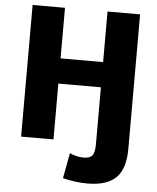

<svg xmlns="http://www.w3.org/2000/svg" viewBox="-62 -784 870 1067"><g transform="rotate(5 373.0 -251.0)"><path d="M256.8 -732.4V-450.2H494.1V-732.4H675.8V17.6Q675.8 128.9 625 179.2Q574.2 229.5 464.8 229.5Q398.4 229.5 328.1 211.9L354.5 70.3Q395.5 87.9 431.6 87.9Q466.8 87.9 480.5 71.3Q494.1 54.7 494.1 7.8V-309.6H256.8V2H76.2V-732.4Z"/></g></svg>

Font: Gen Shin Gothic Heavy
Style: Bold
Weight: 900
Designer: [Source Han Sans]
Ryoko NISHIZUKA  (kana & ideographs); Paul D. Hunt (Latin, Greek & Cyrillic); Wenlong ZHANG  (bopomofo
Version: Version 1.002.20150607